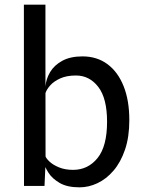

<svg xmlns="http://www.w3.org/2000/svg" viewBox="-20 -798 621 824"><path d="M321.5 6Q268 6 235.8 -13Q203.5 -32 187.8 -57Q172 -82 168.5 -99L145 -115.5L175 -128Q178 -118 193 -104Q208 -90 233.8 -79.5Q259.5 -69 293.5 -69Q357.5 -69 398.5 -119.5Q439.5 -170 439.5 -275.5Q439.5 -376 401.8 -425Q364 -474 306 -474Q266 -474 238.5 -461.5Q211 -449 195.5 -431.5Q180 -414 175 -398L166.5 -412.5L175 -426Q177.5 -459 195.2 -488.8Q213 -518.5 247.5 -537.2Q282 -556 334 -556Q396 -556 441 -522.8Q486 -489.5 510.5 -428.2Q535 -367 535 -282.5Q535 -210 516.5 -155.8Q498 -101.5 467 -65.5Q436 -29.5 398.2 -11.8Q360.5 6 321.5 6ZM83 0 82.5 -778H175V-534L175.5 -118L184.5 -100L175 -88.5L171 0Z"/></svg>

Font: Spline Sans
Style: Regular
Weight: 400
Designer: Eben Sorkin, Mirko Velimirovic
Foundry: Sorkin Type
Version: Version 1.001